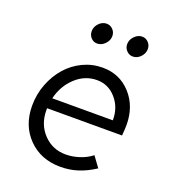

<svg xmlns="http://www.w3.org/2000/svg" viewBox="-130 -794 805 900"><g transform="rotate(20 272.5 -343.5)"><path d="M51 0ZM443 -45Q400 -17 359 -4Q318 9 273 9Q175 9 113 -54Q51 -117 51 -216Q51 -273 71 -324.5Q91 -376 124.5 -414Q158 -452 204 -474Q250 -496 302 -496Q387 -496 442.5 -435Q498 -374 498 -281Q498 -268 497 -255Q496 -242 495 -228H121V-218Q121 -148 165.5 -101Q210 -54 276 -54Q311 -54 345.5 -65.5Q380 -77 405 -97ZM297 -432Q237 -432 190.5 -389Q144 -346 128 -280H430Q431 -343 392.5 -387.5Q354 -432 297 -432ZM237 -593Q219 -593 206.5 -606.5Q194 -620 194 -639Q194 -661 210.5 -678.5Q227 -696 249 -696Q267 -696 280 -682.5Q293 -669 293 -650Q293 -628 276 -610.5Q259 -593 237 -593ZM415 -593Q397 -593 384 -606.5Q371 -620 371 -639Q371 -661 388 -678.5Q405 -696 426 -696Q444 -696 457 -682.5Q470 -669 470 -650Q470 -628 453.5 -610.5Q437 -593 415 -593Z"/></g></svg>

Font: Red Hat Text
Style: Italic
Weight: 400
Italic angle: -12°
Designer: Pentagram / MCKL
Foundry: Pentagram / MCKL
Version: Version 1.005; Red Hat Text Italic